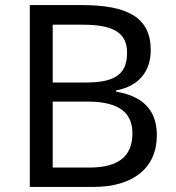

<svg xmlns="http://www.w3.org/2000/svg" viewBox="-20 -734 690 754"><path d="M301 -714H97V0H348C501 0 596 -73 596 -203C596 -314 526 -359 436 -374V-379C524 -395 572 -453 572 -537C572 -667 479 -714 301 -714ZM319 -410H187V-637H305C426 -637 479 -605 479 -527C479 -450 441 -410 319 -410ZM187 -335H324C456 -335 500 -285 500 -210C500 -130 457 -76 331 -76H187Z"/></svg>

Font: Noto Sans Buginese
Style: Regular
Weight: 400
Designer: Monotype Design Team
Foundry: Monotype Imaging Inc.
Version: Version 2.002